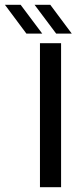

<svg xmlns="http://www.w3.org/2000/svg" viewBox="-112 -780 328 800"><path d="M54.5 0V-600H142.5V0ZM122 -640 32 -760H97.5L187 -640ZM-2 -640 -91.5 -760H-26L64 -640Z"/></svg>

Font: Big Shoulders Text Thin Medium
Style: Regular
Weight: 500
Version: Version 2.002